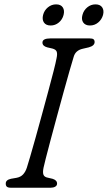

<svg xmlns="http://www.w3.org/2000/svg" viewBox="-20 -880 505 900"><path d="M184 -93.5Q179.5 -71.5 183.8 -60.8Q188 -50 204.5 -47L226 -42Q247.5 -35.5 247.5 -19.5Q247.5 -10 238.8 -5Q230 0 217.5 0H32Q17.5 0 12.2 -4.8Q7 -9.5 7 -18.5Q6 -36.5 31.5 -42L57.5 -46.5Q76.5 -50 88 -62.2Q99.5 -74.5 106 -94.5Q110.5 -108.5 121.5 -146Q132.5 -183.5 146.8 -234.8Q161 -286 176.5 -342.5Q192 -399 206.2 -452Q220.5 -505 231 -546Q241.5 -587 245 -606.5Q249.5 -626.5 246 -637.2Q242.5 -648 225.5 -652.5L201.5 -658Q179 -664 179 -680.5Q179 -700 217 -700H399.5Q413.5 -700 418.5 -695.8Q423.5 -691.5 423.5 -683Q423.5 -665.5 396 -658L368 -651.5Q334 -644 325.5 -614Q318.5 -592 306 -548Q293.5 -504 278 -448.2Q262.5 -392.5 246.8 -334Q231 -275.5 217.2 -224Q203.5 -172.5 194.5 -137.2Q185.5 -102 184 -93.5ZM217.5 -760.5Q195.5 -760.5 186 -774.5Q176.5 -788.5 182 -810Q187.5 -831.5 204.5 -845.5Q221.5 -859.5 243 -859.5Q265 -859.5 274.2 -845.5Q283.5 -831.5 278 -810Q272.5 -788.5 255.8 -774.5Q239 -760.5 217.5 -760.5ZM401.5 -760.5Q380 -760.5 370.2 -774.5Q360.5 -788.5 366.5 -810Q372 -831.5 389 -845.5Q406 -859.5 427.5 -859.5Q449.5 -859.5 459 -845.5Q468.5 -831.5 463 -810Q457 -788.5 440.2 -774.5Q423.5 -760.5 401.5 -760.5Z"/></svg>

Font: Fraunces 9pt SuperSoft Light
Style: Italic
Weight: 300
Italic angle: -16°
Version: Version 1.000;[b76b70a41]